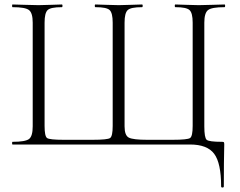

<svg xmlns="http://www.w3.org/2000/svg" viewBox="-20 -645 1070 857"><path d="M828 0H36Q34 0 34 -6Q34 -12 36 -12Q93 -12 109.5 -24.5Q126 -37 126 -81V-544Q126 -587 109.5 -600Q93 -613 36 -613Q34 -613 34 -619Q34 -625 36 -625Q51 -625 90 -623.5Q129 -622 152 -622Q174 -622 209 -623.5Q244 -625 256 -625Q259 -625 259 -619Q259 -613 256 -613Q206 -613 192.5 -600Q179 -587 179 -544V-83Q179 -37 190 -29Q201 -21 264 -21H393Q460 -21 471.5 -29Q483 -37 483 -83V-544Q483 -587 469.5 -600Q456 -613 406 -613Q403 -613 403 -619Q403 -625 406 -625Q418 -625 453 -623.5Q488 -622 510 -622Q531 -622 566 -623.5Q601 -625 614 -625Q617 -625 617 -619Q617 -613 614 -613Q564 -613 550 -600Q536 -587 536 -544V-81Q536 -40 555.5 -30.5Q575 -21 637 -21H750Q817 -21 828.5 -29Q840 -37 840 -83V-544Q840 -587 826 -600Q812 -613 763 -613Q760 -613 760 -619Q760 -625 763 -625Q775 -625 810 -623.5Q845 -622 867 -622Q890 -622 929 -623.5Q968 -625 982 -625Q985 -625 985 -619Q985 -613 982 -613Q925 -613 908.5 -600Q892 -587 892 -544V-81Q892 -30 902.5 -21Q913 -12 971 -12Q978 -12 979.5 -10Q981 -8 981 0Q981 8 980.5 26.5Q980 45 979.5 85.5Q979 126 979 187Q979 192 973 192Q967 192 967 187Q967 83 936 41.5Q905 0 828 0Z"/></svg>

Font: t
Style: Regular
Weight: 300
Designer: Christian Thalmann (Catharsis Fonts)
Version: Version 1.000;PS 002.000;hotconv 1.0.88;makeotf.lib2.5.64775